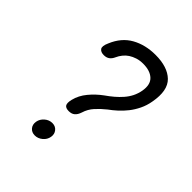

<svg xmlns="http://www.w3.org/2000/svg" viewBox="-206 -871 1011 1011"><g transform="rotate(45 300.0 -365.0)"><path d="M172 -46Q176 -69 195 -85.5Q214 -102 238 -102Q261 -102 274.5 -85.5Q288 -69 284 -46Q280 -22 260.5 -6Q241 10 218 10Q195 10 181.5 -6Q168 -22 172 -46ZM149 -606Q178 -676 235.5 -708Q293 -740 368 -740Q458 -740 503 -696.5Q548 -653 530 -555Q524 -520 509.5 -490Q495 -460 476 -436Q457 -412 435.5 -392.5Q414 -373 393 -358Q364 -335 341 -309.5Q318 -284 308 -251Q304 -239 299 -231Q294 -223 287.5 -217.5Q281 -212 272.5 -209.5Q264 -207 254 -207Q231 -207 223.5 -219Q216 -231 223 -260Q233 -301 262 -336Q291 -371 328 -398Q351 -414 371 -431Q391 -448 408 -467.5Q425 -487 436 -509Q447 -531 452 -558Q461 -610 434 -635.5Q407 -661 355 -661Q330 -661 310 -654.5Q290 -648 274.5 -638Q259 -628 247 -613Q235 -598 228 -582Q220 -564 207.5 -555Q195 -546 176 -546Q153 -546 143.5 -559.5Q134 -573 149 -606Z"/></g></svg>

Font: Maple Mono Light
Style: Italic
Weight: 300
Italic angle: -10°
Monospace: yes
Designer: subframe7536
Version: Version 7.000